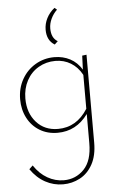

<svg xmlns="http://www.w3.org/2000/svg" viewBox="-63 -725 648 1056"><g transform="rotate(-5 261.0 -196.5)"><path d="M220 -566Q220 -599 235.5 -629.5Q251 -660 279 -682L292 -671Q271 -651 258.5 -624.5Q246 -598 246 -571Q246 -518 281 -498L263 -481Q220 -507 220 -566ZM432 -410V75Q432 147 405.5 195Q379 243 335.5 266Q292 289 242 289Q190 289 144 264Q98 239 64 190L84 171Q115 218 158 242.5Q201 267 248 267Q314 267 359.5 220Q405 173 405 76V-85Q340 4 237 4Q181 4 138 -22Q95 -48 71 -94Q47 -140 47 -197Q47 -258 74.5 -307Q102 -356 149.5 -384Q197 -412 254 -412Q302 -412 341 -391.5Q380 -371 405 -330L408 -407ZM405 -114V-301Q381 -345 343 -368Q305 -391 258 -391Q207 -391 165 -366.5Q123 -342 99.5 -298Q76 -254 76 -199Q76 -119 121.5 -68Q167 -17 241 -17Q344 -17 405 -114Z"/></g></svg>

Font: Ysabeau Infant Extralight
Style: Regular
Weight: 200
Designer: Christian Thalmann (Catharsis Fonts)
Version: Version 0.003